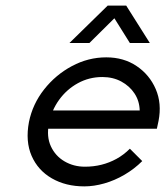

<svg xmlns="http://www.w3.org/2000/svg" viewBox="-20 -656 588 683"><path d="M280 7Q214 7 164.5 -21.5Q115 -50 92.5 -101.5Q70 -153 83 -222Q96 -286 137 -338Q178 -390 236 -421Q294 -452 358 -452Q420 -452 466 -421Q512 -390 534 -339Q556 -288 544 -226L538 -198H120L135 -263H477Q476 -297 458.5 -323.5Q441 -350 411.5 -366Q382 -382 344 -382Q297 -382 257 -360Q217 -338 190 -300.5Q163 -263 154 -216Q145 -170 161 -135.5Q177 -101 209.5 -82Q242 -63 282 -63Q313 -63 341 -70Q369 -77 394.5 -91Q420 -105 442 -127L486 -83Q458 -55 423 -34.5Q388 -14 351 -3.5Q314 7 280 7ZM227 -503 363 -636H429L513 -503H442L380 -602H398L298 -503Z"/></svg>

Font: Teachers
Style: Italic
Weight: 400
Italic angle: -11°
Designer: Alfredo Marco Pradil, Chank Diesel
Version: Version 1.001